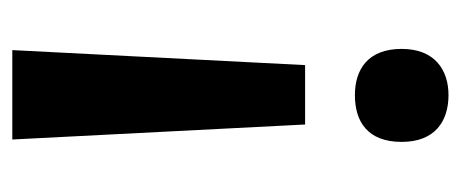

<svg xmlns="http://www.w3.org/2000/svg" viewBox="-244 -342 767 320"><g transform="rotate(90 140.0 -182.5)"><path d="M217 -468C217 -523 183 -546 139 -546C97 -546 62 -523 62 -468C62 -411 97 -390 139 -390C183 -390 217 -411 217 -468ZM89 -307 64 181H213L188 -307Z"/></g></svg>

Font: Noto Sans Thaana SemiBold
Style: Regular
Weight: 600
Designer: David Williams
Foundry: Google Inc.
Version: Version 3.001